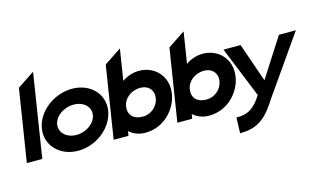

<svg xmlns="http://www.w3.org/2000/svg" viewBox="-98 -970 2468 1476"><g transform="rotate(-15 1136.0 -231.5)"><path d="M10 0H133L238 -666L101 -575Z M190 -226C169 -95 273 11 417 11C562 11 697 -95 718 -226C739 -357 637 -462 492 -462C348 -462 211 -357 190 -226ZM312 -226C322 -290 394 -341 473 -341C551 -341 606 -290 596 -226C586 -162 514 -110 436 -110C357 -110 302 -162 312 -226Z M701 0H819L825 -36C855 -9 897 11 952 11C1104 11 1207 -110 1225 -226C1247 -366 1146 -462 1027 -462C974 -462 929 -445 890 -418L929 -666L792 -575ZM860 -226C869 -281 924 -333 1001 -333C1071 -333 1106 -282 1097 -226C1087 -164 1032 -114 966 -114C887 -114 849 -159 860 -226Z M1208 0H1326L1332 -36C1362 -9 1404 11 1459 11C1611 11 1714 -110 1732 -226C1754 -366 1653 -462 1534 -462C1481 -462 1436 -445 1397 -418L1436 -666L1299 -575ZM1367 -226C1376 -281 1431 -333 1508 -333C1578 -333 1613 -282 1604 -226C1594 -164 1539 -114 1473 -114C1394 -114 1356 -159 1367 -226Z M1696 -451 1860 -46C1804 46 1748 75 1685 78L1657 79L1653 203L1676 202C1822 199 1890 104 1950 10L2272 -451H2137L1939 -142L1832 -451Z"/></g></svg>

Font: Charger Pro
Style: UltraObl
Weight: 900
Designer: Jasper
Foundry: Cannot Into Space Fonts
Version: Version 1.09